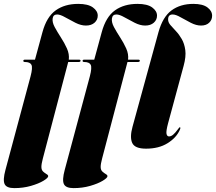

<svg xmlns="http://www.w3.org/2000/svg" viewBox="-56 -755 1112 988"><path d="M64 -442Q64 -448 72 -448H124L162.5 -589.5Q184 -668.5 230.8 -701.8Q277.5 -735 346.5 -735Q397 -735 422 -716.8Q447 -698.5 447 -674.5Q447 -653 430.5 -638.2Q414 -623.5 386 -623.5Q360.5 -623.5 332.2 -637.8Q304 -652 279 -666.2Q254 -680.5 238 -680.5Q218 -680.5 215 -660.5Q212 -640.5 225.5 -615.5Q239 -590.5 257.2 -562.5Q275.5 -534.5 288.5 -505.5Q301.5 -476.5 298 -448H351Q358.5 -448 358.5 -442.5Q358.5 -436 348.5 -436H295L164.5 60.5Q157 88.5 157 104Q157 119.5 165.8 127.8Q174.5 136 183.2 140.8Q192 145.5 192 151.5Q192 160.5 167.5 175.2Q143 190 103.2 201.5Q63.5 213 17.5 213Q-22.5 213 -32.2 192.2Q-42 171.5 -28 119.5L101.5 -363Q113 -407 105.8 -421.5Q98.5 -436 72 -436Q64 -436 64 -442ZM369 -442Q369 -448 377 -448H429L467.5 -589.5Q489 -668.5 535.8 -701.8Q582.5 -735 651.5 -735Q702 -735 727 -716.8Q752 -698.5 752 -674.5Q752 -653 735.5 -638.2Q719 -623.5 691 -623.5Q665.5 -623.5 637.2 -637.8Q609 -652 584 -666.2Q559 -680.5 543 -680.5Q523 -680.5 520 -660.5Q517 -640.5 530.5 -615.5Q544 -590.5 562.2 -562.5Q580.5 -534.5 593.5 -505.5Q606.5 -476.5 603 -448H656Q663.5 -448 663.5 -442.5Q663.5 -436 653.5 -436H600L469.5 60.5Q462 88.5 462 104Q462 119.5 470.8 127.8Q479.5 136 488.2 140.8Q497 145.5 497 151.5Q497 160.5 472.5 175.2Q448 190 408.2 201.5Q368.5 213 322.5 213Q282.5 213 272.8 192.2Q263 171.5 277 119.5L406.5 -363Q418 -407 410.8 -421.5Q403.5 -436 377 -436Q369 -436 369 -442ZM939 -735Q987 -735 1011.2 -717Q1035.5 -699 1035.5 -674Q1035.5 -652.5 1020.2 -638Q1005 -623.5 978.5 -623.5Q953.5 -623.5 925.8 -637.8Q898 -652 873.2 -666.2Q848.5 -680.5 832.5 -680.5Q809 -680.5 809 -655Q809 -640 821 -626Q833 -612 849.2 -595Q865.5 -578 879.2 -554.2Q893 -530.5 897.5 -497.2Q902 -464 889 -416.5L809 -121Q798 -80 800.8 -66.5Q803.5 -53 814 -53Q824 -53 834.5 -61.5Q845 -70 860.5 -91Q865 -97 866.2 -98.5Q867.5 -100 869.5 -100Q875.5 -100 868.5 -85Q850.5 -45.5 805.8 -17.8Q761 10 695.5 10Q638 10 624.5 -19.2Q611 -48.5 626 -103L759.5 -589.5Q781.5 -668.5 827 -701.8Q872.5 -735 939 -735Z"/></svg>

Font: Fraunces 144pt S000 Black
Style: Italic
Weight: 900
Italic angle: -16°
Version: Version 1.000; ttfautohint (v1.8.3)